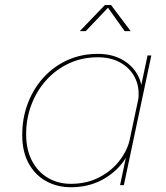

<svg xmlns="http://www.w3.org/2000/svg" viewBox="-20 -758 681 786"><path d="M270 8.5Q213.5 8.5 168.2 -16.8Q123 -42 97 -89.8Q71 -137.5 71 -205.5Q71 -275 94 -335.2Q117 -395.5 158.5 -441Q200 -486.5 256.5 -512Q313 -537.5 380 -537.5Q435.5 -537.5 476.2 -516Q517 -494.5 539.5 -458Q562 -421.5 562 -376Q562 -359.5 560.5 -350Q559 -340.5 556 -327.5H541Q544.5 -340.5 546 -349.5Q547.5 -358.5 547.5 -374Q547.5 -415.5 527.5 -449.2Q507.5 -483 470 -503.2Q432.5 -523.5 380 -523.5Q316.5 -523.5 263 -498.8Q209.5 -474 170 -430.5Q130.5 -387 108.8 -330Q87 -273 87 -208.5Q87 -145.5 110.8 -100Q134.5 -54.5 176 -30Q217.5 -5.5 270 -5.5Q334.5 -5.5 385.2 -31.5Q436 -57.5 469 -100Q502 -142.5 512.5 -191.5H527Q516 -136.5 480.8 -91Q445.5 -45.5 391.8 -18.5Q338 8.5 270 8.5ZM487 0H471.5L584 -531H599.5ZM306.5 -630.5 409.5 -737.5H434.5L515 -630.5H490.5L418 -732H427.5L331 -630.5Z"/></svg>

Font: Epilogue Thin
Style: Italic
Weight: 250
Italic angle: -12°
Designer: Tyler Finck
Foundry: Etcetera Type Co
Version: Version 2.112